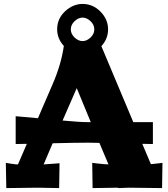

<svg xmlns="http://www.w3.org/2000/svg" viewBox="-20 -960 860 981"><path d="M442.6 -851.8Q423.3 -870.1 401.9 -870.1Q380.4 -870.1 361.1 -851.8Q341.8 -833.5 341.8 -810.1Q341.8 -786.6 361.1 -768.3Q380.4 -750 401.9 -750Q423.3 -750 442.6 -768.3Q461.9 -786.6 461.9 -810.1Q461.9 -833.5 442.6 -851.8ZM299.8 -344.2Q387.7 -335.9 430.2 -335.9H443.8L372.1 -509.8ZM401.9 -939.9Q454.6 -939.9 493.4 -900.6Q532.2 -861.3 532.2 -810.1Q532.2 -761.7 498 -724.1L661.1 -335.9H761.2V-224.1L707 -225.1L751 -121.1L786.1 -125L810.1 -127.9L808.1 1L638.2 -1L584 1L583 -1L453.1 1L451.2 -127.9L475.1 -125Q518.1 -120.1 533.2 -120.1H534.2L487.8 -230Q460.9 -231 430.2 -231Q369.1 -231 249 -228L203.1 -120.1H204.1Q206.1 -120.1 259.8 -124L284.2 -126L282.2 1L171.9 -1L12.2 1L9.8 -127.9L33.2 -124Q43 -123 49.6 -121.8Q56.2 -120.6 59.3 -120.4Q62.5 -120.1 70.8 -120.1H71.8L117.2 -225.1L60.1 -224.1V-366.2Q109.9 -361.8 173.8 -356L248 -527.8Q292.5 -629.4 306.2 -725.1Q272 -762.7 272 -810.1Q272 -864.7 312.5 -902.3Q353 -939.9 401.9 -939.9Z"/></svg>

Font: Zantroke
Style: Regular
Weight: 500
Foundry: gluk
Version: Version 0.36